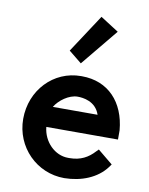

<svg xmlns="http://www.w3.org/2000/svg" viewBox="-88 -846 715 921"><g transform="rotate(10 269.5 -385.5)"><path d="M331 -782 209 -596 272 -545 420 -725ZM176 -316C196 -350 243 -385 285 -385C310 -385 373 -379 394 -316ZM429 -153 418 -142C388 -109 351 -88 298 -88H290C226 -88 169 -144 162 -216H511V-261C499 -396 417 -485 288 -485H284C150 -485 46 -375 46 -235C46 -98 154 11 289 11C372 10 448 -20 492 -79L502 -93Z"/></g></svg>

Font: Mint Spirit No2
Style: Bold
Weight: 700
Designer: HARENDAL Hirwen
Foundry: Arkandis Digital Foundry.
Version: Version 1.004;FFEdit